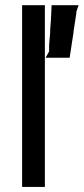

<svg xmlns="http://www.w3.org/2000/svg" viewBox="-20 -740 327 750"><path d="M66.4 -9.8V-719.7H85H87.9H91.8H100.6H110.4H116.2H122.1H129.9H136.7H155.3V-9.8H136.7H135.7H131.8H122.1H112.3H106.4H100.6H93.8H85ZM171.9 -540Q171.9 -545.9 171.9 -552.7V-562.5V-563.5L173.8 -587.9L175.8 -610.4Q175.8 -623 176.3 -628.9Q176.8 -634.8 178.7 -658.2Q178.7 -668 181.6 -719.7H200.2H203.1H207H216.8H226.6H234.4H241.2H250H259.8H287.1L278.3 -694.3Q278.3 -693.4 278.3 -691.4V-689.5Q275.4 -671.9 267.6 -619.1Q266.6 -606.4 264.6 -596.7L260.7 -571.3L257.8 -551.8Q256.8 -542 252 -514.6H235.4H233.4H229.5H222.7H215.8H210H205.1H198.2H189.5H158.2L171.9 -539.1Z"/></svg>

Font: LeFont
Style: Default
Weight: 400
Designer: Leryon MEDIA
Version: Version 1.0